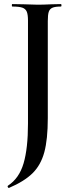

<svg xmlns="http://www.w3.org/2000/svg" viewBox="-20 -645 357 940"><path d="M24 275H23Q20 275 18 270.5Q16 266 19 264Q74 228 95.5 154.5Q117 81 117 -40V-544Q117 -574 111 -588Q105 -602 89.5 -607.5Q74 -613 40 -613Q38 -613 38 -619Q38 -625 40 -625L96 -624Q140 -622 165 -622Q191 -622 233 -624L278 -625Q281 -625 281 -619Q281 -613 278 -613Q250 -613 236.5 -607Q223 -601 218.5 -586.5Q214 -572 214 -542V-67Q214 37 197 100Q180 163 139.5 203Q99 243 24 275Z"/></svg>

Font: Cormorant Garamond SemiBold
Style: Regular
Weight: 600
Designer: Christian Thalmann (Catharsis Fonts)
Version: Version 3.000